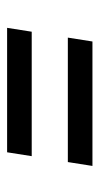

<svg xmlns="http://www.w3.org/2000/svg" viewBox="110 -570 280 540"><g transform="rotate(-90 250.0 -300.0)"><path d="M80.8 -350.8H430.8L441.7 -420H91.7ZM53.3 -180H403.3L414.2 -249.2H64.2Z"/></g></svg>

Font: Boon Medium
Style: Italic
Weight: 500
Italic angle: -9°
Designer: Sungsit Sawaiwan
Foundry: FontUni
Version: Version 3.0